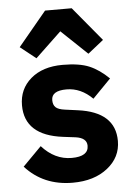

<svg xmlns="http://www.w3.org/2000/svg" viewBox="-56 -837 616 891"><g transform="rotate(-5 252.0 -391.5)"><path d="M188 -795H312L444 -636L371 -578L250 -693L129 -578L56 -636ZM247 12Q111 12 26 -82L113 -170Q173 -103 252 -103Q330 -103 330 -153Q330 -190 277 -197L220 -204Q43 -226 43 -366Q43 -442 98.5 -489.5Q154 -537 247 -537Q325 -537 371 -517.5Q417 -498 461 -455L376 -368Q322 -422 255 -422Q185 -422 185 -378Q185 -356 197 -344.5Q209 -333 240 -329L299 -321Q472 -298 472 -163Q472 -87 409.5 -37.5Q347 12 247 12Z"/></g></svg>

Font: Aneliza
Style: Bold
Weight: 700
Designer: Mike Abbink, Paul van der Laan, Pieter van Rosmalen
Foundry: Bold Monday
Version: Version 3.0